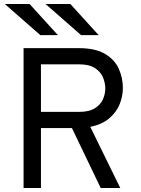

<svg xmlns="http://www.w3.org/2000/svg" viewBox="-20 -941 705 961"><path d="M98 0V-700H374Q458 -700 506.2 -671Q554.5 -642 574.8 -596.2Q595 -550.5 595 -501Q595 -459.5 578.8 -419.2Q562.5 -379 526.5 -348.5Q490.5 -318 432 -306L582 0H484L340 -300H185V0ZM185 -381H376Q425 -381 453.8 -398.5Q482.5 -416 494.8 -443Q507 -470 507 -499Q507 -525 495.8 -552.8Q484.5 -580.5 456 -599.8Q427.5 -619 376 -619H185ZM182 -765 4 -921H128L270 -765ZM386 -765 208 -921H332L474 -765Z"/></svg>

Font: Overpass
Style: Regular
Weight: 400
Designer: Delve Withrington, Dave Bailey, Thomas Jockin
Foundry: Delve Fonts LLC
Version: Version 4.000